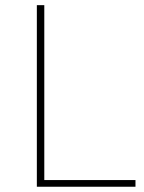

<svg xmlns="http://www.w3.org/2000/svg" viewBox="-20 -710 546 730"><path d="M120.1 0V-690.4H148.4V-25.4H495.1V0Z"/></svg>

Font: Gothic A1 Thin
Style: Regular
Weight: 250
Designer: HanYang I&C Co.,Ltd.
Foundry: HanYang I&C Co.,Ltd.
Version: Version 2.50